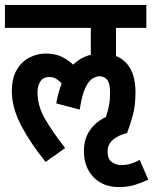

<svg xmlns="http://www.w3.org/2000/svg" viewBox="-20 -642 621 778"><path d="M320 -30Q320 -78 343.5 -113Q367 -148 409 -168Q417 -190 421.5 -214Q426 -238 426 -266Q426 -305 414 -319Q402 -333 384 -333Q370 -333 354.5 -323.5Q339 -314 325.5 -285Q312 -256 303 -198L208 -223Q216 -269 230 -304Q219 -316 207 -323Q195 -330 180 -330Q155 -330 143.5 -312Q132 -294 132 -268Q132 -213 162 -161Q192 -109 244 -42L165 14Q105 -59 66.5 -132Q28 -205 28 -272Q28 -326 48.5 -360Q69 -394 100.5 -409.5Q132 -425 165 -425Q200 -425 225.5 -414Q251 -403 277 -380Q307 -410 348 -420V-529H0V-622H573V-529H450V-415Q488 -400 508.5 -363Q529 -326 529 -267Q529 -217 519 -178.5Q509 -140 495 -103H494Q459 -94 437.5 -75.5Q416 -57 416 -28Q416 3 433.5 15Q451 27 470 27Q490 27 508 22Q526 17 546 6L581 86Q555 98 527 107Q499 116 462 116Q397 116 358.5 75.5Q320 35 320 -30Z"/></svg>

Font: Noto Sans Devanagari UI ExtraCondensed SemiBold
Style: Regular
Weight: 600
Width: 2
Designer: Jelle Bosma - Monotype Design Team
Foundry: Monotype Imaging Inc.
Version: Version 2.004; ttfautohint (v1.8.4.7-5d5b)